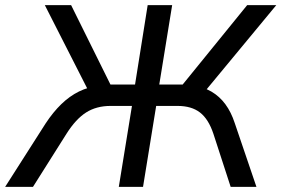

<svg xmlns="http://www.w3.org/2000/svg" viewBox="-47 -725 1092 745"><path d="M-27 0 130 -246Q159 -290 191 -321Q223 -352 259.5 -370Q296 -388 338 -392L301 -363L127 -705H229L390 -380L370 -397H477L526 -705H621L571 -397H672L648 -380L912 -705H1025L742 -363L702 -392Q742 -388 773.5 -369.5Q805 -351 827.5 -320.5Q850 -290 864 -247L948 0H848L781 -206Q762 -263 729 -288.5Q696 -314 642 -314H559L508 0H414L465 -314H382Q327 -314 287 -288.5Q247 -263 211 -206L81 0Z"/></svg>

Font: Nunito Sans 10pt Medium
Style: Italic
Weight: 500
Italic angle: -9°
Designer: Vernon Adams
Foundry: Vernon Adams
Version: Version 3.101;gftools[0.9.27]